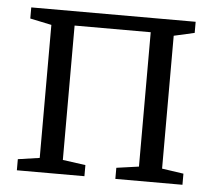

<svg xmlns="http://www.w3.org/2000/svg" viewBox="-44 -590 708 637"><g transform="rotate(5 310.0 -271.0)"><path d="M34.5 0V-37L106.5 -47.5V-490.5L35 -505.5V-542.5H582.5V-505.5L514 -490V-47.5L586 -37V0H362.5V-37L437 -47.5V-495H183.5V-47.5L259.5 -37V0Z"/></g></svg>

Font: Merriweather 48pt Light
Style: Regular
Weight: 300
Version: Version 2.100